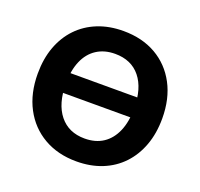

<svg xmlns="http://www.w3.org/2000/svg" viewBox="-126 -856 1046 1005"><g transform="rotate(20 397.0 -353.0)"><path d="M137.8 -302.8V-413.2H656.8V-302.8ZM397 10.5Q293.5 10.5 215.2 -34.8Q137 -80 93.9 -161.8Q50.8 -243.5 50.8 -352.9Q50.8 -435.8 75.4 -502.4Q100 -569 145.6 -616.6Q191.2 -664.2 255.1 -689.9Q319 -715.5 397.4 -715.5Q502 -715.5 579.8 -670.8Q657.5 -626 700.6 -544.8Q743.8 -463.5 743.8 -353.9Q743.8 -271 719.1 -204Q694.5 -137 648.9 -88.9Q603.2 -40.8 539.4 -15.1Q475.5 10.5 397 10.5ZM397.1 -116.8Q457.4 -116.8 499.7 -144.9Q542 -173 564.8 -226.1Q587.5 -279.2 587.5 -353.1Q587.5 -464.8 537.6 -526.5Q487.8 -588.2 397.2 -588.2Q338 -588.2 295.1 -560.5Q252.2 -532.8 229.6 -480.3Q207 -427.7 207 -353.2Q207 -241.8 257.2 -179.3Q307.5 -116.8 397.1 -116.8Z"/></g></svg>

Font: Nunito ExtraLight
Style: Regular
Weight: 200
Designer: Vernon Adams
Foundry: Vernon Adams
Version: Version 3.602;April 4, 2023;FontCreator 14.0.0.2856 64-bit